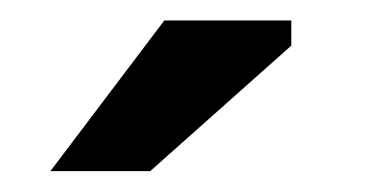

<svg xmlns="http://www.w3.org/2000/svg" viewBox="-20 -741 355 186"><path d="M125.5 -575.2H28.8L139.2 -721.2H262.2V-696.8Z"/></svg>

Font: Twentytwelve Slab
Style: TwentytwelveSlab
Weight: 700
Designer: Domenico Catapano
Version: Version 1.00 2012